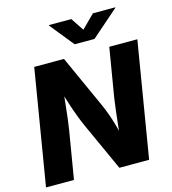

<svg xmlns="http://www.w3.org/2000/svg" viewBox="-134 -1059 1049 1169"><g transform="rotate(-15 390.5 -475.0)"><path d="M10.3 0 130.9 -727.5H318.4L467.3 -398.4Q480.5 -369.1 493.2 -335Q505.9 -300.8 517.8 -259.3Q529.8 -217.8 540 -166.5L522.9 -158.7Q526.4 -198.2 531.5 -246.3Q536.6 -294.4 542.2 -340.1Q547.9 -385.7 552.2 -417L604 -727.5H780.8L660.2 0H472.7L335.4 -301.8Q318.8 -339.4 304.9 -376.2Q291 -413.1 276.9 -456.8Q262.7 -500.5 245.1 -557.6L266.6 -560.1Q261.2 -506.8 256.1 -457.5Q251 -408.2 246.1 -368.2Q241.2 -328.1 236.8 -301.8L186.5 0ZM424.3 -950.2 478.5 -868.7 560.5 -950.2H701.7L701.2 -947.3L529.3 -796.9H404.3L282.7 -947.3L283.2 -950.2Z"/></g></svg>

Font: Inter 17pt ExtraBold
Style: Italic
Weight: 800
Italic angle: -9.3988°
Version: Version 4.001;git-66647c0bb